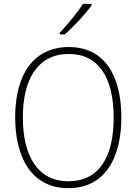

<svg xmlns="http://www.w3.org/2000/svg" viewBox="-20 -970 711 1000"><path d="M457 -942V-950H412C383 -904 333 -844 291 -799V-791H317C364 -831 425 -897 457 -942ZM612 -358C612 -581 521 -725 339 -725C157 -725 59 -585 59 -359C59 -152 143 10 336 10C528 10 612 -149 612 -358ZM99 -359C99 -558 177 -689 339 -689C491 -689 572 -569 572 -358C572 -153 497 -26 336 -26C177 -26 99 -157 99 -359Z"/></svg>

Font: Noto Sans Malayalam SemiCondensed ExtraLight
Style: Regular
Weight: 200
Width: 4
Designer: Jelle Bosma - Monotype Design Team
Foundry: Monotype Imaging Inc.
Version: Version 2.104